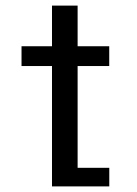

<svg xmlns="http://www.w3.org/2000/svg" viewBox="-20 -665 490 685"><path d="M56.8 -429.4V-500H369.7V-429.4ZM256.9 -66.3H369.9V0H165.5V-645H256.9Z"/></svg>

Font: League Mono Thin Condensed
Style: Regular
Weight: 100
Width: 1
Designer: Tyler Finck
Foundry: The League of Moveable Type / Tyler Finck
Version: Version 2.300;RELEASE